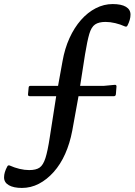

<svg xmlns="http://www.w3.org/2000/svg" viewBox="-47 -773 663 946"><path d="M261 -471Q272 -534 295.5 -585.5Q319 -637 352 -674.5Q385 -712 425 -732.5Q465 -753 508 -753Q551 -753 573.5 -739.5Q596 -726 596 -701Q596 -676 581 -647Q577 -639 568 -643Q546 -653 521 -659Q496 -665 473 -665Q440 -665 421.5 -652.5Q403 -640 393 -606Q383 -572 372 -505L340 -300H230ZM309 -129Q297 -66 274 -14.5Q251 37 217.5 74.5Q184 112 144.5 132.5Q105 153 61 153Q20 153 -3.5 139.5Q-27 126 -27 101Q-27 76 -11 47Q-7 39 2 43Q24 53 49 59Q74 65 97 65Q131 65 148.5 52.5Q166 40 177 5.5Q188 -29 198 -95L230 -300H340ZM94 -340Q94 -350 103 -350H465L518 -355Q527 -356 527 -347L524 -309Q523 -299 514 -299H101Q90 -299 91 -308Z"/></svg>

Font: Hahmlet Medium
Style: Regular
Weight: 500
Version: Version 1.002